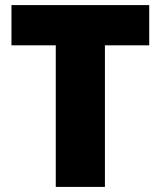

<svg xmlns="http://www.w3.org/2000/svg" viewBox="-20 -734 631 754"><path d="M392 0V-556H566V-714H25V-556H199V0Z"/></svg>

Font: Noto Sans Gurmukhi Black
Style: Regular
Weight: 900
Designer: Jelle Bosma - Monotype Design Team
Foundry: Monotype Imaging Inc.
Version: Version 2.004